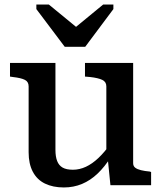

<svg xmlns="http://www.w3.org/2000/svg" viewBox="-20 -815 710 845"><path d="M265 -609H355L479 -775V-795H434L276 -665L351 -667L195 -795H140V-775ZM224 -538V-155Q224 -126 231.5 -106.5Q239 -87 255.5 -77.5Q272 -68 301 -68Q330 -68 358 -81Q386 -94 413.5 -120Q441 -146 469 -186L468 -124Q441 -81 409.5 -51Q378 -21 341 -5.5Q304 10 261 10Q213 10 178 -7Q143 -24 124.5 -59Q106 -94 106 -145V-435Q106 -455 89.5 -463.5Q73 -472 37 -476L24 -478V-538ZM566 -538V-97Q566 -84 575 -77Q584 -70 600.5 -66Q617 -62 639 -60L645 -58V0H466L454 -119L448 -125V-435Q448 -455 430 -463.5Q412 -472 377 -476L354 -478V-538Z"/></svg>

Font: Roboto Serif Medium
Style: Regular
Weight: 500
Designer: Greg Gazdowicz
Foundry: Commercial Type
Version: Version 1.008